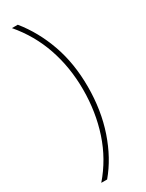

<svg xmlns="http://www.w3.org/2000/svg" viewBox="-228 -747 711 937"><g transform="rotate(-30 127.5 -278.0)"><path d="M214 -282Q214 -149 175.5 -36Q137 77 69 158H36Q113 69 150 -43Q187 -155 187 -281Q187 -406 149.5 -515.5Q112 -625 36 -714H69Q137 -630 175.5 -521.5Q214 -413 214 -282Z"/></g></svg>

Font: Noto Sans Myanmar Thin
Style: Regular
Weight: 100
Designer: Monotype Design Team
Foundry: Monotype Imaging Inc.
Version: Version 2.107; ttfautohint (v1.8.4.7-5d5b)